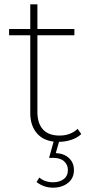

<svg xmlns="http://www.w3.org/2000/svg" viewBox="-20 -653 432 888"><path d="M225 215Q204 215 185 208.5Q166 202 149 189L162 168Q174 179 190.5 184.5Q207 190 225 190Q255 190 274.5 175.5Q294 161 294 133Q294 109 276.5 93Q259 77 225 77H207L228 2Q181 -4 154 -33Q120 -69 120 -130V-490H22V-519H120V-633H153V-519H324V-490H153V-135Q153 -82 179 -54Q205 -26 255 -26Q306 -26 339 -57L356 -33Q337 -15 309 -6Q281 3 253 3L238 55Q277 57 299.5 78.5Q322 100 322 134Q322 171 294.5 193Q267 215 225 215Z"/></svg>

Font: Montserrat Thin ExtraLight
Style: Regular
Weight: 250
Version: Version 9.000